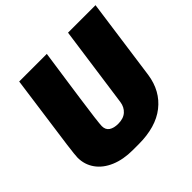

<svg xmlns="http://www.w3.org/2000/svg" viewBox="-173 -856 1037 1037"><g transform="rotate(-45 345.0 -338.0)"><path d="M318 -686 290 -492Q286 -462 275 -386.5Q264 -311 258 -261Q252 -211 252 -200Q252 -172 271.5 -159Q291 -146 324 -146Q364 -146 387 -166.5Q410 -187 415 -221L480 -686H690L625 -218Q609 -111 532 -50.5Q455 10 323 10H280Q207 10 152.5 -13Q98 -36 68.5 -77.5Q39 -119 39 -172Q39 -189 48.5 -262Q58 -335 75 -454L107 -686Z"/></g></svg>

Font: Chivo Black Italic
Style: Regular
Weight: 900
Italic angle: -8.05°
Designer: Hector Gatti
Foundry: Omnibus-Type
Version: Version 1.007